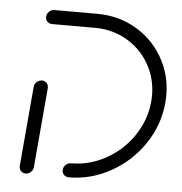

<svg xmlns="http://www.w3.org/2000/svg" viewBox="-43 -561 570 602"><g transform="rotate(5 241.5 -259.5)"><path d="M85.2 -295.2Q91.1 -295.2 95.9 -292.2Q100.7 -289.3 103.1 -284.1Q105.6 -278.9 105.2 -273L83.3 -22.2Q83 -16.3 79.4 -11.1Q75.9 -5.9 70.6 -3Q65.2 0 59.3 0Q53.3 0 48.3 -3Q43.3 -5.9 40.9 -11.1Q38.5 -16.3 38.9 -22.2L60.7 -273Q61.1 -278.9 64.6 -284.1Q68.1 -289.3 73.7 -292.2Q79.3 -295.2 85.2 -295.2ZM174.1 -22.2Q174.4 -28.1 178 -33.3Q181.5 -38.5 186.9 -41.5Q192.2 -44.4 198.1 -44.4Q256.3 -44.4 308.3 -73.3Q360.4 -102.2 393.5 -151.7Q426.7 -201.1 431.9 -259.3Q437 -317.4 412.4 -366.9Q387.8 -416.3 340.9 -445.2Q294.1 -474.1 235.9 -474.1H100.7Q94.8 -474.1 89.8 -477Q84.8 -480 82.4 -485.2Q80 -490.4 80.4 -496.3Q80.7 -502.2 84.3 -507.4Q87.8 -512.6 93.1 -515.6Q98.5 -518.5 104.4 -518.5H239.6Q310 -518.5 366.5 -483.5Q423 -448.5 452.8 -389.1Q482.6 -329.6 476.3 -259.3Q470 -188.9 430 -129.4Q390 -70 327.4 -35Q264.8 0 194.4 0Q188.5 0 183.5 -3Q178.5 -5.9 176.1 -11.1Q173.7 -16.3 174.1 -22.2Z"/></g></svg>

Font: 26F Galaxy Sans Oblique
Style: Regular
Weight: 400
Italic angle: -5°
Designer: C₂₉H₂₅N₃O₅
Version: Version 1.200;FEAKit 1.0